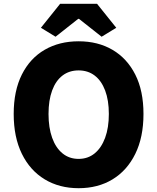

<svg xmlns="http://www.w3.org/2000/svg" viewBox="-20 -975 826 1009"><path d="M393 14Q292 14 215 -32.5Q138 -79 95 -166.5Q52 -254 52 -376Q52 -498 95 -583.5Q138 -669 215 -713.5Q292 -758 393 -758Q495 -758 571.5 -713Q648 -668 691 -583Q734 -498 734 -376Q734 -254 691 -166.5Q648 -79 571.5 -32.5Q495 14 393 14ZM393 -140Q442 -140 477.5 -169Q513 -198 532.5 -251Q552 -304 552 -376Q552 -448 532.5 -499.5Q513 -551 477.5 -578Q442 -605 393 -605Q344 -605 308.5 -578Q273 -551 254 -499.5Q235 -448 235 -376Q235 -304 254 -251Q273 -198 308.5 -169Q344 -140 393 -140ZM272 -782 195 -829 296 -955H490L591 -829L514 -782L395 -876H391Z"/></svg>

Font: Noto Sans SC Black
Style: Regular
Weight: 900
Designer: Ryoko NISHIZUKA  (kana, bopomofo & ideographs); Paul D. Hunt (Latin, Greek & Cyrillic); Sandoll Communications , Soo-you
Foundry: Adobe
Version: Version 2.004-H2;hotconv 1.0.118;makeotfexe 2.5.65603